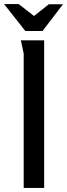

<svg xmlns="http://www.w3.org/2000/svg" viewBox="-34 -928 331 948"><path d="M69 -729H184V0H83V-664Q83 -665 79.5 -679.5Q76 -694 73 -710Q70 -726 69 -729ZM134 -849 207 -907H277L176 -775H91L-14 -908H58Z"/></svg>

Font: Rosario Medium
Style: Regular
Weight: 500
Version: Version 1.201